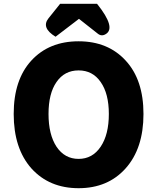

<svg xmlns="http://www.w3.org/2000/svg" viewBox="-20 -975 826 1009"><path d="M145 -90Q52 -195 52 -376Q52 -556 145 -657Q238 -758 393 -758Q548 -758 641 -656Q734 -555 734 -376Q734 -195 640 -90Q547 14 393 14Q239 14 145 -90ZM552 -376Q552 -483 509 -544Q467 -605 393 -605Q319 -605 277 -544Q235 -484 235 -376Q235 -268 277 -204Q320 -140 393 -140Q466 -140 509 -204Q552 -268 552 -376ZM272 -782Q195 -829 235 -879L296 -955H490Q591 -829 536 -796Q514 -782 494 -798L395 -876Z"/></svg>

Font: Swei Half Moon CJK SC
Style: Black
Weight: 900
Version: Version 2.071